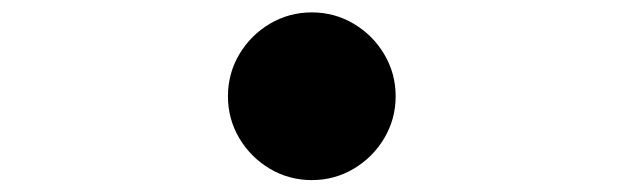

<svg xmlns="http://www.w3.org/2000/svg" viewBox="-20 -528 1017 313"><path d="M625 -371.1Q625 -334 606.4 -302.7Q587.9 -271.5 556.6 -252.9Q525.4 -234.4 488.3 -234.4Q451.2 -234.4 419.9 -252.9Q388.7 -271.5 370.1 -302.7Q351.6 -334 351.6 -371.1Q351.6 -408.2 370.1 -439.5Q388.7 -470.7 419.9 -489.3Q451.2 -507.8 488.3 -507.8Q525.4 -507.8 556.6 -489.3Q587.9 -470.7 606.4 -439.5Q625 -408.2 625 -371.1Z"/></svg>

Font: Min Sans Black
Style: Regular
Weight: 900
Designer: Jinseong-Kim, NotoSansCJK, Nunito
Foundry: Jinseong-Kim
Version: Version 1.000